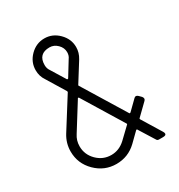

<svg xmlns="http://www.w3.org/2000/svg" viewBox="-154 -740 785 843"><g transform="rotate(-30 238.0 -318.0)"><path d="M193.4 -636.2Q234.4 -636.2 265.1 -605.5Q295.9 -574.7 295.9 -533.7Q295.9 -505.4 280.3 -480L220.7 -384.8Q218.8 -382.8 220.7 -380.4L352.1 -166Q352.1 -164.1 355 -164.1Q357.4 -164.1 358.4 -165L405.8 -211.4Q415 -220.7 425.8 -210.4L437.5 -198.7Q441.9 -192.9 441.9 -188Q441.9 -183.1 437.5 -178.7L381.8 -124.5Q379.9 -122.6 379.4 -121.6Q379.4 -120.1 380.4 -118.2L439.9 -21Q444.3 -14.6 444.3 -8.8Q444.3 0 428.2 0H408.2Q399.4 0 396.5 -6.3L347.7 -84.5Q347.7 -86.9 344.7 -86.9Q342.8 -86.9 341.3 -85.4L295.9 -41Q252.9 0 193.4 0Q132.8 0 89.1 -43.5Q45.4 -86.9 45.4 -147.9Q45.4 -189.9 67.9 -226.1L165 -380.4V-384.8L106.9 -480Q90.8 -503.4 90.8 -533.7Q90.8 -575.2 121.3 -605.7Q151.9 -636.2 193.4 -636.2ZM90.8 -147.9Q90.8 -106 121.1 -75.7Q151.4 -45.4 193.4 -45.4Q232.9 -45.4 264.2 -74.2Q310.5 -118.2 319.8 -127.4Q320.3 -127.9 320.3 -128.9Q320.3 -131.3 319.3 -132.3L195.8 -334Q195.8 -335.9 192.4 -335.9Q189.5 -335.9 189.5 -334L106.9 -201.7Q90.8 -177.7 90.8 -147.9ZM250.5 -533.7Q250.5 -556.2 233.2 -573.5Q215.8 -590.8 193.4 -590.8Q136.2 -590.8 136.2 -533.7Q136.2 -516.6 145 -504.4L189.5 -432.1Q189.9 -430.2 192.4 -430.2Q196.3 -430.2 196.8 -432.1L241.2 -504.4Q250.5 -516.6 250.5 -533.7Z"/></g></svg>

Font: GOSTRUS
Style: type A
Weight: 200
Designer: Юрий и Татьяна Кривогуз
Version: Version 01.0